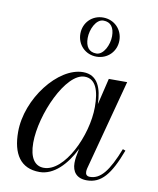

<svg xmlns="http://www.w3.org/2000/svg" viewBox="-83 -795 714 870"><g transform="rotate(10 273.5 -360.0)"><path d="M232 -639.5C232 -588.5 270.5 -549.5 321.5 -549.5C372.5 -549.5 411.5 -588.5 411.5 -639.5C411.5 -690.5 372.5 -729.5 321.5 -729.5C270.5 -729.5 232 -690.5 232 -639.5ZM268 -626C268 -665.5 291 -716 325 -716C359 -716 375.5 -692.5 375.5 -653C375.5 -613.5 352 -563.5 318.5 -563.5C284.5 -563.5 268 -586.5 268 -626ZM525 -153 512.5 -157.5C471 -51.5 435.5 -8 387 -8C372 -8 366.5 -16.5 366.5 -28C366.5 -32.5 367 -38.5 368.5 -44L479 -460H394.5L365.5 -339C363.5 -409 344 -470 275 -470C160.5 -470 31.5 -305.5 31.5 -152.5C31.5 -51.5 70.5 10 158 10C224 10 280 -49 317 -124.5L309.5 -85C308.5 -78 307.5 -69 307.5 -58C307.5 -18 328.5 10 375.5 10C442 10 482 -38 525 -153ZM354.5 -324C354.5 -191.5 269 -12 174 -12C133 -12 107.5 -46 107.5 -116C107.5 -246 199 -451 285.5 -451C336.5 -451 354.5 -398.5 354.5 -324Z"/></g></svg>

Font: Bodoni* 16pt
Style: Italic
Weight: 400
Italic angle: -13°
Version: Version 2.3